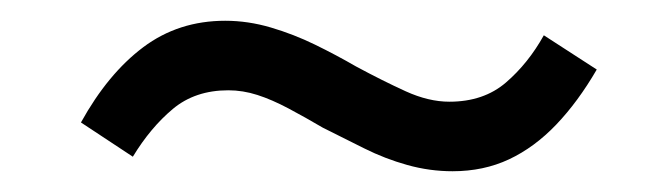

<svg xmlns="http://www.w3.org/2000/svg" viewBox="-20 -379 640 185"><path d="M416 -214Q394 -214 372.5 -220Q351 -226 331 -236Q311 -246 291 -256Q274 -266 258 -274.5Q242 -283 228 -287.5Q214 -292 200 -292Q168 -292 146.5 -274Q125 -256 108 -228L58 -261Q84 -308 118 -333.5Q152 -359 197 -359Q219 -359 241 -352.5Q263 -346 283.5 -336Q304 -326 323 -315Q349 -301 371 -291Q393 -281 413 -281Q446 -281 467.5 -299.5Q489 -318 504 -345L555 -312Q537 -281 516 -259Q495 -237 470.5 -225.5Q446 -214 416 -214Z"/></svg>

Font: Nunito Sans 10pt Medium
Style: Italic
Weight: 500
Italic angle: -9°
Designer: Vernon Adams
Foundry: Vernon Adams
Version: Version 3.101;gftools[0.9.27]